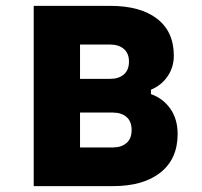

<svg xmlns="http://www.w3.org/2000/svg" viewBox="-20 -635 690 655"><path d="M95 0V-615H356Q459 -615 516 -571Q573 -527 573 -445Q573 -406 552 -375Q531 -344 495 -329V-314Q537 -299 561.5 -263.5Q586 -228 586 -178Q586 -93 527.5 -46.5Q469 0 365 0ZM253 -132H365Q394 -132 411.5 -147Q429 -162 429 -191Q429 -221 411.5 -236Q394 -251 365 -251H253ZM253 -366H356Q385 -366 402.5 -381Q420 -396 420 -425Q420 -453 402.5 -468Q385 -483 356 -483H253Z"/></svg>

Font: Martian Mono SemiCondensed
Style: Bold
Weight: 700
Width: 4
Designer: Roman Shamin
Foundry: Evil Martians
Version: Version 1.000